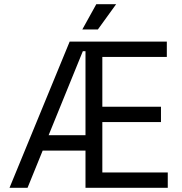

<svg xmlns="http://www.w3.org/2000/svg" viewBox="-20 -899 872 919"><path d="M783 0H389.2V-700H778.5V-626.5H469.8V-388.2H750.5V-314.8H469.8V-73.5H783ZM111.8 0H25.5L313.5 -700H389.2V-654H376.5L212.8 -252H389.2V-178H184.2ZM448.5 -758H374L441 -879H536Z"/></svg>

Font: Space Grotesk Variable Light
Style: Regular
Weight: 300
Designer: Florian Karsten
Foundry: Florian Karsten
Version: Version 2.000